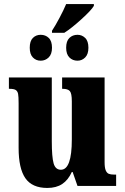

<svg xmlns="http://www.w3.org/2000/svg" viewBox="-20 -919 617 949"><path d="M72 -188V-409Q72 -441 69.5 -454.5Q67 -468 58 -474Q49 -480 27 -480H24V-536H236V-222Q236 -143 245 -111.5Q254 -80 281 -80Q335 -80 335 -230V-418Q335 -458 325 -469Q315 -480 290 -480H287V-536H497V-118Q497 -90 502.5 -77Q508 -64 517.5 -60Q527 -56 544 -56H554V0H363L339 -69H335Q317 -29 287.5 -9.5Q258 10 214 10Q139 10 105.5 -38Q72 -86 72 -188ZM237 -767Q253 -791 274 -830.5Q295 -870 307 -899H444V-890Q432 -869 382.5 -824Q333 -779 298 -757H237ZM127 -683Q127 -716 142.5 -731.5Q158 -747 181 -747Q205 -747 221 -731.5Q237 -716 237 -683Q237 -651 220.5 -635Q204 -619 181 -619Q158 -619 142.5 -635Q127 -651 127 -683ZM307 -683Q307 -716 323 -731.5Q339 -747 363 -747Q385 -747 401 -731.5Q417 -716 417 -683Q417 -651 401 -635Q385 -619 363 -619Q339 -619 323 -635Q307 -651 307 -683Z"/></svg>

Font: Noto Serif CondBlack
Style: Regular
Weight: 900
Width: 3
Designer: Monotype Design Team
Foundry: Monotype Imaging Inc.
Version: Version 1.001